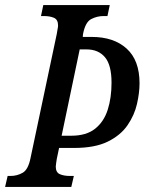

<svg xmlns="http://www.w3.org/2000/svg" viewBox="-38 -734 568 754"><path d="M-18 0 -8 -43H3Q29 -43 51 -55.5Q73 -68 82 -114L185 -601Q186 -610 188 -619Q190 -628 190 -634Q190 -657 174 -664Q158 -671 134 -671H123L132 -714H393L384 -671H369Q343 -671 320 -659Q297 -647 288 -600L287 -589H322Q409 -589 459.5 -543Q510 -497 510 -407Q510 -370 500 -326Q490 -282 463 -242.5Q436 -203 385.5 -178Q335 -153 253 -153H194L185 -110Q184 -103 182.5 -93.5Q181 -84 181 -80Q181 -57 197 -50Q213 -43 237 -43H252L242 0ZM242 -201Q301 -201 335.5 -228.5Q370 -256 385 -303Q400 -350 400 -409Q400 -479 374 -509.5Q348 -540 302 -540H275L204 -201Z"/></svg>

Font: Noto Serif ExtraCondensed Medium
Style: Italic
Weight: 500
Width: 2
Italic angle: -12°
Designer: Monotype Design Team
Foundry: Monotype Imaging Inc.
Version: Version 2.013; ttfautohint (v1.8.4.7-5d5b)